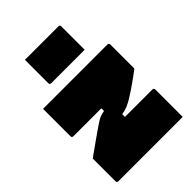

<svg xmlns="http://www.w3.org/2000/svg" viewBox="-231 -906 1011 1011"><g transform="rotate(-45 275.0 -400.0)"><path d="M30 -550H509Q520 -550 520 -539V-360Q486 -334 454.5 -312Q423 -290 396 -273Q368 -255 348 -247Q328 -239 305 -235V-215H509Q520 -215 520 -204V0H41Q30 0 30 -11V-180Q77 -213 102.5 -231.5Q128 -250 153 -267Q180 -286 200.5 -298.5Q221 -311 249 -315V-335H41Q30 -335 30 -346ZM145 -800H394Q405 -800 405 -789V-615H156Q145 -615 145 -626Z"/></g></svg>

Font: Recursive Sn Lnr St XBk
Style: Regular
Weight: 1000
Version: Version 1.079;hotconv 1.0.112;makeotfexe 2.5.65598; ttfautoh